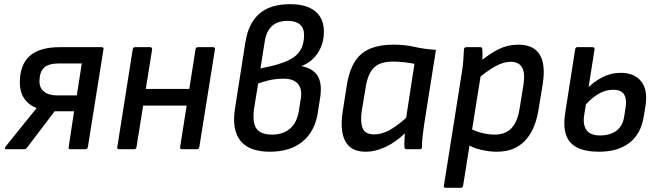

<svg xmlns="http://www.w3.org/2000/svg" viewBox="-20 -715 3160 920"><path d="M12 0Q5 0 3.5 -3.5Q2 -7 7 -13L98 -126Q111 -143 125 -159.5Q139 -176 155 -196V-197Q116 -213 95.5 -244Q75 -275 75 -318Q75 -405 122.5 -447Q170 -489 267 -489H465Q478 -489 476 -480L401 -10Q399 0 389 0H318Q307 0 309 -10L335 -182H242L109 -7Q103 0 95 0ZM251 -258H348L372 -411H263Q212 -411 190.5 -390Q169 -369 169 -324Q169 -294 191 -276Q213 -258 251 -258Z M852 0Q841 0 843 -10L917 -479Q919 -489 928 -489H1000Q1012 -489 1010 -479L935 -10Q933 0 924 0ZM551 0Q540 0 542 -10L616 -479Q618 -489 627 -489H699Q709 -489 709 -479L634 -10Q632 0 623 0ZM651 -209 663 -289H904L892 -209Z M1273 12Q1175 12 1132.5 -40Q1090 -92 1106 -195L1156 -514Q1171 -605 1223.5 -650Q1276 -695 1370 -695Q1449 -695 1490.5 -661Q1532 -627 1532 -563Q1532 -507 1504 -463Q1476 -419 1426 -399V-398Q1483 -386 1504 -348Q1525 -310 1513 -240L1503 -176Q1489 -85 1429.5 -36.5Q1370 12 1273 12ZM1284 -70Q1337 -70 1370 -99Q1403 -128 1412 -183L1422 -246Q1428 -291 1406.5 -314.5Q1385 -338 1340 -338Q1322 -338 1302.5 -336Q1283 -334 1261.5 -328.5Q1240 -323 1217 -315L1197 -192Q1189 -127 1209 -98.5Q1229 -70 1284 -70ZM1228 -387 1241 -390Q1314 -404 1357 -423.5Q1400 -443 1418.5 -473Q1437 -503 1437 -547Q1437 -581 1417 -598Q1397 -615 1358 -615Q1311 -615 1284 -591Q1257 -567 1249 -519Z M1734 12Q1682 12 1655 -12.5Q1628 -37 1620.5 -80.5Q1613 -124 1622 -180L1642 -308Q1659 -412 1711.5 -456.5Q1764 -501 1866 -501Q1920 -501 1965.5 -490.5Q2011 -480 2069 -476L2013 -123Q2009 -95 2005.5 -66.5Q2002 -38 2002 -10Q2002 0 1990 0H1928Q1918 0 1918 -10Q1917 -26 1918 -43Q1919 -60 1920 -76Q1875 -33 1826.5 -10.5Q1778 12 1734 12ZM1773 -71Q1806 -71 1841.5 -89Q1877 -107 1926 -150L1966 -409Q1944 -414 1915.5 -417Q1887 -420 1865 -420Q1801 -420 1772 -391Q1743 -362 1733 -301L1713 -181Q1706 -131 1717.5 -101Q1729 -71 1773 -71Z M2361 12Q2322 12 2281.5 2Q2241 -8 2219 -25L2228 -102Q2253 -87 2287 -78.5Q2321 -70 2350 -70Q2402 -70 2431 -101Q2460 -132 2470 -196L2488 -307Q2497 -365 2481.5 -392Q2466 -419 2426 -419Q2393 -419 2353 -397Q2313 -375 2260 -330L2271 -412Q2324 -457 2368.5 -479Q2413 -501 2463 -501Q2536 -501 2565.5 -454.5Q2595 -408 2581 -315L2560 -187Q2544 -90 2494 -39Q2444 12 2361 12ZM2116 185Q2105 185 2107 175L2194 -374Q2198 -399 2200 -426.5Q2202 -454 2203 -477Q2203 -489 2216 -489H2281Q2291 -489 2291 -479Q2292 -471 2292 -458.5Q2292 -446 2291.5 -433.5Q2291 -421 2289 -415L2285 -363L2199 175Q2197 185 2188 185Z M2851 12Q2784 12 2744.5 -8.5Q2705 -29 2691.5 -71Q2678 -113 2689 -179L2736 -479Q2738 -489 2747 -489H2819Q2829 -489 2829 -479L2779 -162Q2772 -117 2790.5 -91.5Q2809 -66 2856 -66Q2903 -66 2933.5 -88.5Q2964 -111 2971 -157L2978 -203Q2984 -243 2969.5 -264Q2955 -285 2918 -285Q2880 -285 2844 -263Q2808 -241 2774 -199L2786 -284Q2824 -323 2865.5 -344.5Q2907 -366 2954 -366Q3020 -366 3052.5 -325Q3085 -284 3073 -208L3065 -159Q3052 -74 2996.5 -31Q2941 12 2851 12Z"/></svg>

Font: Sofia Sans Medium
Style: Italic
Weight: 500
Italic angle: -9°
Version: Version 4.101